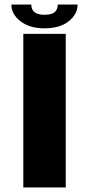

<svg xmlns="http://www.w3.org/2000/svg" viewBox="-20 -824 406 844"><path d="M82.5 0V-675H269V0ZM175.5 -699.5Q110 -699.5 70 -730.5Q30 -761.5 30 -804H117.5Q117.5 -759 175.5 -759Q208 -759 221 -771.2Q234 -783.5 234 -804H321Q321 -761.5 282 -730.5Q243 -699.5 175.5 -699.5Z"/></svg>

Font: Anybody ExtraExpanded Regular
Style: Bold
Weight: 700
Width: 8
Designer: Tyler Finck
Foundry: Etcetera Type Company
Version: Version 1.010; ttfautohint (v1.8.3) -l 8 -r 50 -G 200 -x 14 